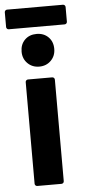

<svg xmlns="http://www.w3.org/2000/svg" viewBox="-74 -892 411 925"><g transform="rotate(-5 132.0 -429.5)"><path d="M49 -651Q49 -686 71 -708Q93 -730 128 -730Q163 -730 185 -708Q207 -686 207 -651Q207 -617 184.5 -594.5Q162 -572 128 -572Q94 -572 71.5 -594.5Q49 -617 49 -651ZM56 -12V-503Q56 -508 59.5 -511.5Q63 -515 68 -515H185Q190 -515 193.5 -511.5Q197 -508 197 -503V-12Q197 -7 193.5 -3.5Q190 0 185 0H68Q63 0 59.5 -3.5Q56 -7 56 -12ZM-15 -776V-847Q-15 -852 -11.5 -855.5Q-8 -859 -3 -859H267Q272 -859 275.5 -855.5Q279 -852 279 -847V-776Q279 -771 275.5 -767.5Q272 -764 267 -764H-3Q-8 -764 -11.5 -767.5Q-15 -771 -15 -776Z"/></g></svg>

Font: UMi
Style: Bold
Weight: 700
Designer: Peter Middis
Foundry: We Are UMi
Version: Version 1.0